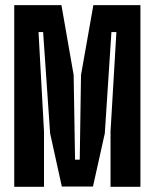

<svg xmlns="http://www.w3.org/2000/svg" viewBox="-20 -717 593 737"><path d="M148.9 0H34.7V-697.3H215.8L262.7 -429.2L268.1 -104H286.1L291 -429.2L338.4 -697.3H519V0H404.3V-212.4L426.8 -593.8H407.7L382.3 -205.1L336.9 -1H217.3L172.4 -205.1L145.5 -593.8H127.9L148.9 -212.4Z"/></svg>

Font: Agdasima
Style: Bold
Weight: 700
Width: 3
Designer: The DocRepair Project, Patric King
Foundry: Google
Version: Version 2.002